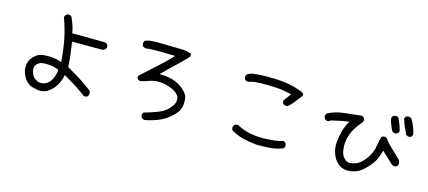

<svg xmlns="http://www.w3.org/2000/svg" viewBox="-59 -1273 4117 1848"><g transform="rotate(15 2000.0 -348.5)"><path d="M352.5 35.2Q321.3 29.3 291 21.5Q260.7 13.7 231.9 -14.6Q203.1 -43 187.5 -85.4Q171.9 -127.9 176.8 -167Q181.6 -206.1 197.3 -229.5Q212.9 -252.9 240.7 -276.4Q268.6 -299.8 313.5 -304.7Q358.4 -309.6 405.3 -304.7Q452.1 -299.8 495.1 -284.2Q487.3 -401.4 466.8 -505.4Q446.3 -609.4 409.2 -707Q411.1 -722.7 420.9 -734.4Q434.6 -746.1 456.1 -744.1L475.6 -734.4Q493.2 -697.3 506.8 -659.2Q520.5 -621.1 526.4 -579.1L855.5 -577.1L875 -567.4Q886.7 -553.7 884.8 -532.2L875 -512.7Q861.3 -502.9 845.7 -501H545.9Q555.7 -434.6 563.5 -375Q571.3 -315.4 573.2 -254.9Q631.8 -221.7 689.5 -186.5Q747.1 -151.4 828.1 -90.8Q839.8 -74.2 837.9 -52.7L828.1 -33.2Q814.5 -21.5 793 -23.4Q723.6 -74.2 669.9 -107.9Q616.2 -141.6 561.5 -172.9Q553.7 -127.9 534.2 -87.4Q514.6 -46.9 479.5 -13.7Q444.3 19.5 415 28.3Q385.7 37.1 352.5 35.2ZM409.2 -50.8Q446.3 -74.2 464.8 -114.7Q483.4 -155.3 489.3 -204.1Q448.2 -221.7 403.3 -227.1Q358.4 -232.4 326.2 -228Q293.9 -223.6 270 -199.2Q246.1 -174.8 254.4 -136.7Q262.7 -98.6 278.3 -78.6Q293.9 -58.6 327.1 -44.4Q360.4 -30.3 409.2 -50.8Z M1413.1 46.9Q1397.5 44.9 1385.7 35.2Q1374 21.5 1376 0L1385.7 -19.5Q1452.1 -37.1 1517.6 -62.5Q1583 -87.9 1617.2 -124.5Q1651.4 -161.1 1660.2 -185.5Q1668.9 -210 1666 -236.3Q1663.1 -262.7 1631.8 -287.1Q1600.6 -311.5 1549.8 -328.1Q1499 -344.7 1447.3 -343.8Q1395.5 -342.8 1356.4 -327.1Q1317.4 -311.5 1276.4 -303.7Q1234.4 -313.5 1246.1 -348.6Q1333 -428.7 1403.3 -491.2Q1473.6 -553.7 1540 -625Q1290 -632.8 1244.1 -621.1L1218.8 -632.8Q1207 -648.4 1209 -669.9L1218.8 -689.5Q1246.1 -701.2 1276.9 -705.1Q1307.6 -709 1417 -706.1Q1526.4 -703.1 1576.2 -703.1Q1626 -703.1 1668.9 -689.5Q1691.4 -685.5 1678.7 -652.3Q1614.3 -584 1553.7 -527.8Q1493.2 -471.7 1440.4 -417Q1510.7 -418.9 1575.2 -399.4Q1639.6 -379.9 1685.5 -337.9Q1731.4 -295.9 1737.3 -261.7Q1743.2 -227.5 1739.3 -194.3Q1735.4 -161.1 1722.7 -134.3Q1710 -107.4 1661.1 -62.5Q1612.3 -17.6 1546.9 8.8Q1481.4 35.2 1413.1 46.9Z M2520.5 -2Q2452.1 -7.8 2385.7 -23.4Q2319.3 -39.1 2260.7 -74.2Q2248 -87.9 2251 -110.4L2260.7 -129.9Q2276.4 -141.6 2297.9 -139.6Q2366.2 -101.6 2440.4 -88.9Q2514.6 -76.2 2576.2 -79.1Q2637.7 -82 2678.7 -86.9Q2719.7 -91.8 2759.8 -103.5L2779.3 -93.8Q2791 -78.1 2789.1 -56.6L2779.3 -37.1Q2719.7 -11.7 2653.3 -6.8Q2586.9 -2 2520.5 -2ZM2686.5 -436.5 2667 -446.3Q2655.3 -460 2657.2 -481.4Q2684.6 -520.5 2713.9 -557.6Q2670.9 -567.4 2627.9 -574.2Q2585 -581.1 2521.5 -583.5Q2458 -585.9 2400.4 -584.5Q2342.8 -583 2320.3 -576.2Q2297.9 -569.3 2272.5 -565.4L2252.9 -575.2Q2240.2 -590.8 2242.2 -613.3L2252.9 -632.8Q2278.3 -648.4 2308.6 -653.3Q2338.9 -658.2 2394 -660.6Q2449.2 -663.1 2528.8 -660.6Q2608.4 -658.2 2675.8 -644.5Q2743.2 -630.9 2806.6 -604.5Q2837.9 -589.8 2818.4 -563.5Q2779.3 -512.7 2758.3 -486.3Q2737.3 -460 2710 -438.5Z M3430.7 11.7Q3397.5 11.7 3368.2 0Q3338.9 -11.7 3310.5 -43.9Q3282.2 -76.2 3267.1 -124.5Q3252 -172.9 3256.8 -228.5Q3261.7 -284.2 3276.9 -339.8Q3292 -395.5 3323.2 -446.3Q3266.6 -442.4 3148.4 -413.1Q3132.8 -397.5 3111.3 -399.4L3091.8 -409.2Q3082 -422.9 3080.1 -440.4Q3082 -456.1 3091.8 -467.8Q3168 -506.8 3254.4 -515.6Q3340.8 -524.4 3424.8 -534.2L3444.3 -524.4Q3456.1 -510.7 3454.1 -489.3L3444.3 -469.7Q3377.9 -395.5 3354.5 -328.1Q3331.1 -260.7 3334 -210Q3336.9 -159.2 3345.7 -133.8Q3354.5 -108.4 3378.9 -84.5Q3403.3 -60.5 3438.5 -65.4Q3473.6 -70.3 3499 -82.5Q3524.4 -94.7 3546.9 -117.2Q3569.3 -139.6 3586.9 -165Q3604.5 -190.4 3619.1 -223.6Q3633.8 -256.8 3639.6 -300.8Q3645.5 -344.7 3659.2 -385.7Q3672.9 -397.5 3694.3 -395.5L3713.9 -385.7Q3729.5 -356.4 3786.6 -303.7Q3843.8 -251 3875 -217.8Q3890.6 -200.2 3888.7 -174.8L3878.9 -155.3Q3865.2 -143.6 3843.8 -145.5L3824.2 -155.3L3710 -262.7Q3698.2 -213.9 3676.8 -168.9Q3655.3 -124 3606.4 -73.7Q3557.6 -23.4 3517.6 -6.8Q3477.5 9.8 3430.7 11.7ZM3775.4 -452.1Q3758.8 -454.1 3747.1 -463.9Q3731.4 -493.2 3719.7 -523.4Q3708 -553.7 3702.1 -585.9L3711.9 -605.5Q3727.5 -619.1 3749 -617.2L3769.5 -607.4Q3783.2 -577.1 3794.9 -546.9Q3806.6 -516.6 3814.5 -483.4L3804.7 -463.9Q3791 -454.1 3775.4 -452.1ZM3904.3 -456.1 3884.8 -465.8Q3867.2 -501 3851.6 -537.1Q3835.9 -573.2 3824.2 -613.3L3834 -632.8Q3849.6 -644.5 3871.1 -642.6L3890.6 -632.8Q3912.1 -599.6 3926.8 -562Q3941.4 -524.4 3949.2 -485.4L3939.5 -465.8Q3925.8 -454.1 3904.3 -456.1Z"/></g></svg>

Font: NaikaiFont
Style: Regular
Weight: 400
Version: Version 1.67